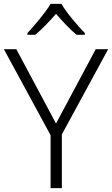

<svg xmlns="http://www.w3.org/2000/svg" viewBox="-20 -967 576 987"><path d="M296 -947H240C215 -904 158 -837 121 -797V-788H161C197 -818 236 -859 268 -896C300 -859 338 -817 374 -788H416V-797C378 -836 320 -904 296 -947ZM268 -332 64 -714H0L240 -272V0H298V-276L536 -714H472Z"/></svg>

Font: Noto Sans Gujarati Light
Style: Regular
Weight: 300
Designer: Jelle Bosma - Monotype Design Team, Universal Thirst
Foundry: Monotype Imaging Inc.
Version: Version 2.106